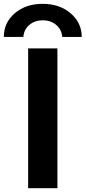

<svg xmlns="http://www.w3.org/2000/svg" viewBox="-48 -983 447 1003"><path d="M379 -790H277Q274 -829 245.5 -853Q217 -877 175 -877Q134 -877 105.5 -853Q77 -829 74 -790H-28Q-28 -865 29.5 -914Q87 -963 175 -963Q263 -963 321 -913.5Q379 -864 379 -790ZM99 0V-730H252V0Z"/></svg>

Font: Mplus 1p Bold
Style: Bold
Weight: 700
Version: Version 1.061